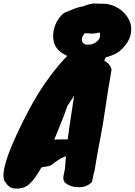

<svg xmlns="http://www.w3.org/2000/svg" viewBox="-56 -1032 787 1122"><path d="M553 -678Q587 -660 596 -625Q576 -513 560 -402.5Q544 -292 529 -217.5Q514 -143 508.5 -106Q503 -69 496 -32L490 -11Q488 0 486 9.5Q484 19 482 30Q454 62 406 62Q355 62 325 36Q307 22 319 -23Q324 -41 325.5 -69.5Q327 -98 329 -117V-119Q299 -108 275 -90.5Q251 -73 245 -68.5Q239 -64 229 -61.5Q219 -59 211 -58Q192 -57 185 -52Q127 52 81 64Q52 73 23 68.5Q-6 64 -23 34Q-55 4 -7 -130Q19 -201 67.5 -300.5Q116 -400 161 -474Q258 -633 374 -742Q393 -750 415 -760.5Q437 -771 458.5 -772Q480 -773 503 -767Q526 -761 542 -749Q579 -721 553 -678ZM339 -415Q318 -355 297 -304.5Q276 -254 261 -216L340 -219Q348 -283 358 -346Q368 -409 377 -472ZM312 -215Q326 -215 340 -217V-218Q327 -217 316 -216Q305 -215 312 -215ZM427 -994Q459 -1007 490 -1012Q519 -1010 551 -1010Q583 -1010 619 -993Q655 -976 680 -944.5Q705 -913 710 -877Q719 -799 644 -734Q611 -707 546 -693Q495 -682 446 -685Q397 -688 375 -691.5Q353 -695 344.5 -700Q336 -705 327 -710.5Q318 -716 310 -720Q250 -757 255 -831Q259 -894 301 -940Q316 -957 328.5 -961Q341 -965 369.5 -977.5Q398 -990 427 -994ZM527 -842Q510 -838 478 -835Q471 -837 460 -837Q449 -837 439 -838Q416 -811 425 -788Q428 -780 439 -774Q450 -768 467.5 -770.5Q485 -773 500 -782Q534 -803 528 -837Q527 -838 527 -842Z"/></svg>

Font: Knewave
Style: Regular
Weight: 400
Designer: Tyler Finck
Foundry: Tyler Finck
Version: Version 1.001